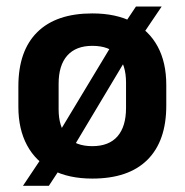

<svg xmlns="http://www.w3.org/2000/svg" viewBox="-20 -546 578 601"><path d="M269 13Q195.5 13 143.8 -13.8Q92 -40.5 64.8 -91Q37.5 -141.5 37.5 -211.5V-276Q37.5 -387 96.8 -445.5Q156 -504 269 -504Q343 -504 394.8 -477.2Q446.5 -450.5 473.5 -400.5Q500.5 -350.5 500.5 -280V-215.5Q500.5 -104.5 441.5 -45.8Q382.5 13 269 13ZM52 35.5 123.5 -71.5 151.5 -109 345 -430 363.5 -462.5 405.5 -525.5H486L417 -423.5L390 -386.5L198.5 -66.5L179 -34.5L133 35.5ZM269 -88.5Q321 -88.5 347.8 -119.2Q374.5 -150 374.5 -208V-287.5Q374.5 -342.5 348.5 -372.5Q322.5 -402.5 269 -402.5Q217.5 -402.5 190.5 -372Q163.5 -341.5 163.5 -284V-204Q163.5 -149 189.8 -118.8Q216 -88.5 269 -88.5Z"/></svg>

Font: Anek Latin SemiBold
Style: Regular
Weight: 600
Designer: Yesha Goshar
Foundry: Ek Type
Version: Version 1.003